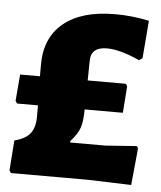

<svg xmlns="http://www.w3.org/2000/svg" viewBox="-47 -638 575 685"><g transform="rotate(5 240.5 -296.0)"><path d="M398 -353 403 -344 396 -249H259V-247Q259 -206 251 -183Q243 -160 218 -132V-127H345L456 -135L461 -127L448 5L291 0H17L11 -9L19 -117Q59 -127 75.5 -148.5Q92 -170 92 -208V-249H17L11 -258L19 -353H90V-392Q89 -490 153.5 -543.5Q218 -597 338 -597Q401 -597 460 -584L449 -449L437 -441Q366 -473 320 -473Q262 -473 262 -423L261 -353Z"/></g></svg>

Font: Alegreya Sans Black
Style: Regular
Weight: 900
Designer: Juan Pablo del Peral
Foundry: Huerta Tipografica
Version: Version 2.007